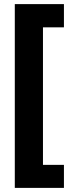

<svg xmlns="http://www.w3.org/2000/svg" viewBox="-20 -749 352 934"><path d="M291 165H52V-729H291V-616H189V53H291Z"/></svg>

Font: Noto Sans Arabic UI Cn XBd
Style: Regular
Weight: 800
Width: 3
Designer: Monotype Design Team, Nadine Chahine and Nizar Qandah
Foundry: Monotype Imaging Inc.
Version: Version 2.010; ttfautohint (v1.8.4.7-5d5b)